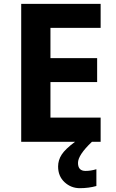

<svg xmlns="http://www.w3.org/2000/svg" viewBox="-20 -734 600 994"><path d="M456.1 0Q383.8 68.4 383.8 109.4Q383.8 150.9 422.9 150.9Q449.7 150.9 479 142.1V229Q439 240.2 393.3 240.2Q347.7 240.2 314.2 209.2Q280.8 178.2 280.8 127.9Q280.8 95.2 299.3 66.4Q317.9 37.6 368.7 0H89.8V-713.9H501V-589.8H241.2V-433.1H482.9V-309.1H241.2V-125H501V0Z"/></svg>

Font: NotoSans-Bold
Style: Bold
Weight: 700
Designer: Monotype Design team
Foundry: Monotype Imaging Inc.
Version: Version 1.04